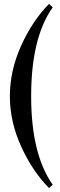

<svg xmlns="http://www.w3.org/2000/svg" viewBox="-20 -734 310 996"><path d="M141.6 -234.9Q141.6 66.4 253.4 224.1L234.4 241.7Q147.5 153.3 89.4 25.1Q31.2 -103 31.2 -234.9Q31.2 -367.2 89.4 -496.3Q147.5 -625.5 234.4 -713.9L253.4 -695.8Q141.6 -538.6 141.6 -234.9Z"/></svg>

Font: VidalokaRegular
Style: Regular
Weight: 400
Designer: Cyreal (www.cyreal.org)
Foundry: Cyreal (www.cyreal.org)
Version: Version 1.000